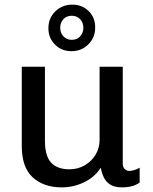

<svg xmlns="http://www.w3.org/2000/svg" viewBox="-20 -799 661 829"><path d="M247 10Q168 10 121 -33.5Q74 -77 74 -168V-511H174V-192Q174 -125 201 -96.5Q228 -68 280 -68Q315 -68 344.5 -84.5Q374 -101 392 -130Q410 -159 410 -195V-511H510V-95Q510 -77 518.5 -69Q527 -61 538 -61Q549 -61 561 -65Q573 -69 583 -75V-11Q570 -1 551 4.5Q532 10 507 10Q475 10 456 -2Q437 -14 428 -33.5Q419 -53 415 -75Q390 -35 344 -12.5Q298 10 247 10ZM289 -578Q246 -578 217.5 -606.5Q189 -635 189 -677Q189 -721 219 -750Q249 -779 292 -779Q334 -779 362.5 -751.5Q391 -724 391 -680Q391 -637 361.5 -607.5Q332 -578 289 -578ZM290 -627Q313 -627 326.5 -642.5Q340 -658 340 -679Q340 -701 326 -716Q312 -731 290 -731Q267 -731 253.5 -716Q240 -701 240 -679Q240 -657 254 -642Q268 -627 290 -627Z"/></svg>

Font: Chivo Medium
Style: Regular
Weight: 400
Version: Version 2.002